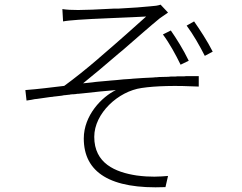

<svg xmlns="http://www.w3.org/2000/svg" viewBox="-20 -774 1040 825"><path d="M691 30 702 -18C666 -15 627 -12 567 -20C475 -34 385 -72 385 -186C385 -287 488 -382 589 -396C648 -405 735 -407 834 -402V-447C827 -447 821 -447 815 -447H805C804 -447 802 -447 800 -447H791C788 -447 784 -447 781 -447L771 -446C765 -446 758 -446 752 -446H742L732 -445C729 -445 726 -445 723 -445H713L703 -444C689 -444 676 -443 663 -443L653 -442C651 -442 649 -442 648 -442L638 -441C609 -440 581 -438 552 -436L542 -435C537 -435 532 -434 527 -434L511 -433L501 -432C498 -432 495 -431 491 -431L481 -430C473 -429 464 -429 456 -428L446 -427C431 -426 416 -424 401 -423L391 -422L376 -420C363 -419 350 -417 337 -416C377 -448 434 -496 491 -545L508 -559C569 -612 628 -664 666 -695C677 -703 693 -714 702 -720L670 -754C659 -750 644 -748 627 -747C601 -744 546 -740 488 -737H469C403 -733 338 -731 316 -731C287 -731 268 -732 248 -735L251 -682C267 -685 291 -687 317 -689C362 -693 561 -700 608 -703C569 -668 490 -597 408 -527L399 -519C350 -477 300 -437 256 -405C205 -399 144 -391 89 -387L94 -342C101 -343 107 -344 114 -345L129 -348L139 -349C158 -352 177 -354 195 -357L206 -358C207 -358 209 -359 211 -359L221 -360C229 -361 238 -362 246 -363L256 -365C260 -365 263 -365 267 -366L277 -367C278 -367 280 -367 282 -368L292 -369C293 -369 295 -369 297 -369L307 -370C310 -371 313 -371 317 -371L327 -372L337 -373C386 -379 433 -383 478 -387C418 -358 340 -279 340 -179C340 -33 454 40 691 30ZM894 -552C871 -598 837 -649 814 -682L782 -664C811 -625 838 -577 860 -534L894 -552ZM791 -513C768 -561 737 -610 714 -643L680 -626C709 -587 735 -539 756 -496L791 -513Z"/></svg>

Font: Glow Sans SC Normal Light
Style: Regular
Weight: 300
Designer: Ryoko NISHIZUKA (kana, bopomofo & ideographs); Paul D. Hunt (Latin, Greek & Cyrillic); Sandoll Communications, Soo-young
Version: Version 0.93